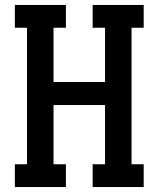

<svg xmlns="http://www.w3.org/2000/svg" viewBox="-20 -755 640 775"><path d="M40 0V-92H89V-643H40V-735H246V-643H196V-424H404V-643H354V-735H560V-643H511V-92H560V0H354V-92H404V-331H196V-92H246V0Z"/></svg>

Font: Iosevka Slab Semibold Extended
Style: Regular
Weight: 600
Width: 7
Monospace: yes
Designer: Belleve Invis
Foundry: Belleve Invis
Version: Version 11.1.0; ttfautohint (v1.8.3)